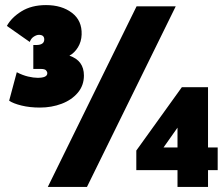

<svg xmlns="http://www.w3.org/2000/svg" viewBox="-20 -735 879 755"><path d="M137 -312Q97 -312 64.5 -320Q32 -328 16 -339L46 -451Q69 -439 90.5 -434Q112 -429 128 -429Q166 -429 166 -447Q166 -453 161 -458.5Q156 -464 139 -464H111V-558H122Q154 -558 154 -580Q154 -598 133 -598Q124 -598 113 -591Q102 -584 97 -570L7 -633Q25 -666 64.5 -690.5Q104 -715 161 -715Q223 -715 263 -684.5Q303 -654 301 -599Q300 -571 286.5 -549Q273 -527 253 -516Q310 -497 310 -438Q310 -399 286 -370.5Q262 -342 222.5 -327Q183 -312 137 -312ZM168 0 517 -710H671L322 0ZM836 -66H798V0H678V-66H516V-143L695 -392H798V-155H836ZM623 -155H678V-233Z"/></svg>

Font: Livvic Black
Style: Regular
Weight: 900
Designer: Jacques Le Bailly, Baron von Fonthausen
Version: Version 1.001; ttfautohint (v1.8.2)